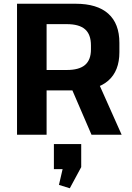

<svg xmlns="http://www.w3.org/2000/svg" viewBox="-20 -720 706 1026"><path d="M71 -700H384Q499 -700 558.5 -647Q618 -594 618 -491V-441Q618 -341 558.5 -289Q499 -237 384 -237H222V-346H337Q403 -346 434.5 -373Q466 -400 466 -456V-477Q466 -536 434.5 -563.5Q403 -591 337 -591H193L229 -628V0H71ZM353 -269H510L630 0H469ZM414 50V173L353 286L295 268L333 104L393 183L268 184V50Z"/></svg>

Font: Pathway Extreme 28pt
Style: Bold
Weight: 700
Designer: Eduardo Rodriguez Tunni
Foundry: Eduardo Rodriguez Tunni
Version: Version 1.001;gftools[0.9.26]